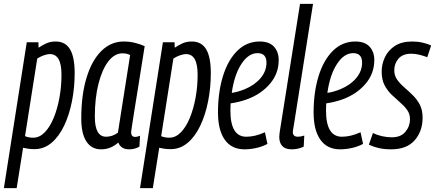

<svg xmlns="http://www.w3.org/2000/svg" viewBox="-51 -760 2243 990"><path d="M-31 210 87 -542H147L148 -514Q167 -527 188 -536.5Q209 -546 236 -546Q286 -546 310 -506Q334 -466 334 -383Q334 -308 320 -237.5Q306 -167 279.5 -111.5Q253 -56 214.5 -23.5Q176 9 127 9Q109 9 95 7Q81 5 68 2L35 210ZM120 -50Q153 -50 180 -78Q207 -106 226 -152.5Q245 -199 255.5 -256.5Q266 -314 266 -374Q266 -429 251 -455Q236 -481 207 -481Q192 -481 174 -474.5Q156 -468 141 -458L78 -58Q96 -50 120 -50Z M614 10Q573 10 559 -25Q541 -9 519 0.5Q497 10 470 10Q421 10 394.5 -30.5Q368 -71 368 -149Q368 -269 395 -358.5Q422 -448 471.5 -497Q521 -546 587 -546Q617 -546 645 -539Q673 -532 695 -522Q676 -403 663.5 -324Q651 -245 643 -197Q635 -149 631.5 -124Q628 -99 626.5 -90Q625 -81 625 -79Q625 -54 646 -54Q657 -54 671 -60L668 -4Q645 10 614 10ZM557 -76 620 -476Q604 -485 580 -485Q540 -485 508 -444Q476 -403 457 -329Q438 -255 438 -158Q438 -55 496 -55Q529 -55 557 -76Z M671 210 789 -542H849L850 -514Q869 -527 890 -536.5Q911 -546 938 -546Q988 -546 1012 -506Q1036 -466 1036 -383Q1036 -308 1022 -237.5Q1008 -167 981.5 -111.5Q955 -56 916.5 -23.5Q878 9 829 9Q811 9 797 7Q783 5 770 2L737 210ZM822 -50Q855 -50 882 -78Q909 -106 928 -152.5Q947 -199 957.5 -256.5Q968 -314 968 -374Q968 -429 953 -455Q938 -481 909 -481Q894 -481 876 -474.5Q858 -468 843 -458L780 -58Q798 -50 822 -50Z M1328 -18Q1302 -4 1270.5 3Q1239 10 1210 10Q1143 10 1108 -39.5Q1073 -89 1073 -180Q1073 -284 1098.5 -367Q1124 -450 1172.5 -498Q1221 -546 1288 -546Q1337 -546 1361.5 -519.5Q1386 -493 1386 -450Q1386 -381 1341 -328Q1296 -275 1223 -248Q1181 -233 1138 -227Q1137 -209 1137 -190Q1137 -55 1219 -55Q1241 -55 1264.5 -60.5Q1288 -66 1315 -78ZM1277 -486Q1230 -486 1193.5 -430Q1157 -374 1144 -281Q1177 -286 1211 -300Q1262 -321 1292.5 -357Q1323 -393 1323 -437Q1323 -486 1277 -486Z M1496 -740H1563L1465 -120Q1463 -106 1461 -96Q1459 -86 1459 -78Q1459 -68 1465 -61.5Q1471 -55 1486 -55Q1499 -55 1518 -61L1515 -4Q1487 10 1453 10Q1420 10 1404.5 -7Q1389 -24 1389 -53Q1389 -60 1390 -68.5Q1391 -77 1392 -84Z M1821 -18Q1795 -4 1763.5 3Q1732 10 1703 10Q1636 10 1601 -39.5Q1566 -89 1566 -180Q1566 -284 1591.5 -367Q1617 -450 1665.5 -498Q1714 -546 1781 -546Q1830 -546 1854.5 -519.5Q1879 -493 1879 -450Q1879 -381 1834 -328Q1789 -275 1716 -248Q1674 -233 1631 -227Q1630 -209 1630 -190Q1630 -55 1712 -55Q1734 -55 1757.5 -60.5Q1781 -66 1808 -78ZM1770 -486Q1723 -486 1686.5 -430Q1650 -374 1637 -281Q1670 -286 1704 -300Q1755 -321 1785.5 -357Q1816 -393 1816 -437Q1816 -486 1770 -486Z M1851 -14 1872 -74Q1892 -64 1918 -58Q1944 -52 1969 -52Q2016 -52 2039.5 -80.5Q2063 -109 2063 -145Q2063 -173 2048 -193.5Q2033 -214 2011.5 -232.5Q1990 -251 1968.5 -271.5Q1947 -292 1932 -320.5Q1917 -349 1917 -391Q1917 -430 1934 -465.5Q1951 -501 1985.5 -523.5Q2020 -546 2075 -546Q2103 -546 2129 -540Q2155 -534 2172 -525L2152 -465Q2134 -472 2112.5 -477.5Q2091 -483 2069 -483Q2026 -483 2004 -458Q1982 -433 1982 -397Q1982 -370 1997 -349Q2012 -328 2033.5 -309.5Q2055 -291 2077 -269.5Q2099 -248 2113.5 -220.5Q2128 -193 2128 -153Q2128 -83 2087 -36.5Q2046 10 1966 10Q1930 10 1902 3.5Q1874 -3 1851 -14Z"/></svg>

Font: Georama Condensed
Style: Italic
Weight: 400
Width: 3
Italic angle: -9°
Designer: Jean-Baptiste Levee
Foundry: Production Type
Version: Version 1.000